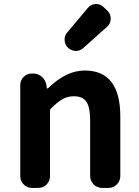

<svg xmlns="http://www.w3.org/2000/svg" viewBox="-20 -919 681 939"><path d="M136.7 0Q112.3 0 95.7 -17.1Q79.1 -34.2 79.1 -57.6V-502Q79.1 -526.4 95.7 -543Q112.3 -559.6 136.7 -559.6H141.6Q166 -559.6 184.6 -543.5Q203.1 -527.3 207 -502.9L209 -488.3Q209 -486.3 210.9 -486.3Q212.9 -486.3 214.8 -487.3Q303.7 -574.2 394.5 -574.2Q568.4 -574.2 568.4 -348.6V-57.6Q568.4 -34.2 551.3 -17.1Q534.2 0 510.7 0H478.5Q455.1 0 438 -17.1Q420.9 -34.2 420.9 -57.6V-331.1Q420.9 -394.5 402.3 -421.4Q383.8 -448.2 341.8 -448.2Q310.5 -448.2 286.6 -434.6Q262.7 -420.9 230.5 -389.6Q224.6 -384.8 224.6 -377.9V-57.6Q224.6 -34.2 208 -17.1Q191.4 0 167 0ZM386.7 -683.6Q371.1 -669.9 350.6 -669.9Q350.6 -669.9 349.6 -669.9Q328.1 -670.9 312.5 -685.5Q295.9 -701.2 295.9 -725.6Q295.9 -745.1 308.6 -759.8L409.2 -879.9Q423.8 -897.5 447.3 -899.4Q449.2 -899.4 450.2 -899.4Q471.7 -899.4 487.3 -883.8L505.9 -866.2Q521.5 -850.6 521.5 -828.1Q521.5 -803.7 503.9 -788.1Z"/></svg>

Font: Gen Jyuu Gothic P Bold
Style: Bold
Weight: 700
Designer: [Source Han Sans]
Ryoko NISHIZUKA  (kana & ideographs); Paul D. Hunt (Latin, Greek & Cyrillic); Wenlong ZHANG  (bopomofo
Version: Version 1.002.20150607